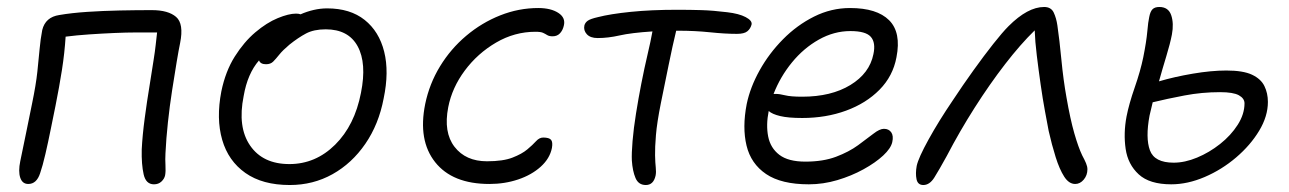

<svg xmlns="http://www.w3.org/2000/svg" viewBox="-20 -518 3692 550"><path d="M421 10Q398 10 391.5 -18.5Q385 -47 386 -90Q388 -130 394.5 -179Q401 -228 408.5 -273Q416 -318 420 -346Q424 -371 426 -389.5Q428 -408 430 -425H368Q343 -425 308 -423.5Q273 -422 236 -419.5Q199 -417 168 -413Q165 -366 157.5 -318Q150 -270 139 -215Q133 -186 125.5 -148.5Q118 -111 110 -76.5Q102 -42 95 -22Q85 9 61 9Q44 9 38 -9Q32 -27 38 -56Q45 -88 54.5 -136Q64 -184 72 -222Q83 -275 87 -312.5Q91 -350 93.5 -378Q96 -406 101 -432Q110 -469 150 -475Q185 -481 230 -484Q275 -487 323 -488Q371 -489 415 -489Q462 -489 484.5 -469.5Q507 -450 496 -395Q492 -376 486 -340Q480 -304 473 -259Q466 -214 461 -167.5Q456 -121 454 -79Q453 -62 454 -44.5Q455 -27 453 -16Q451 -6 442.5 2Q434 10 421 10Z M810 12Q732 12 683 -22.5Q634 -57 616.5 -117.5Q599 -178 614 -256Q626 -314 652.5 -356Q679 -398 711.5 -425.5Q744 -453 775.5 -466Q807 -479 828 -479Q836 -479 841 -477Q859 -485 878.5 -489.5Q898 -494 917 -494Q983 -494 1024.5 -461Q1066 -428 1080.5 -370Q1095 -312 1079 -236Q1065 -162 1026.5 -106Q988 -50 932.5 -19Q877 12 810 12ZM678 -243Q660 -154 696.5 -101Q733 -48 809 -48Q884 -48 940 -103.5Q996 -159 1014 -252Q1031 -337 1004.5 -385.5Q978 -434 913 -434Q879 -434 856.5 -422Q834 -410 809 -390Q790 -374 780 -361.5Q770 -349 762.5 -341.5Q755 -334 742 -334Q726 -334 722 -345Q689 -307 678 -243Z M1382 9Q1276 9 1226.5 -53.5Q1177 -116 1198 -220Q1210 -278 1240.5 -328Q1271 -378 1315.5 -415.5Q1360 -453 1413 -474Q1466 -495 1522 -495Q1558 -495 1579.5 -481Q1601 -467 1595 -444Q1592 -431 1584 -422.5Q1576 -414 1563 -414Q1553 -414 1547.5 -417.5Q1542 -421 1535.5 -424Q1529 -427 1514 -427Q1454 -427 1401 -396Q1348 -365 1311.5 -316Q1275 -267 1264 -211Q1250 -139 1282 -97.5Q1314 -56 1375 -56Q1421 -56 1448 -66.5Q1475 -77 1490.5 -90Q1506 -103 1515.5 -113.5Q1525 -124 1536 -124Q1553 -124 1558.5 -117.5Q1564 -111 1561 -94Q1555 -64 1529 -40.5Q1503 -17 1464.5 -4Q1426 9 1382 9Z M1830 12Q1809 12 1800.5 -8Q1792 -28 1790 -58Q1789 -78 1792 -114Q1795 -150 1802 -193.5Q1809 -237 1817 -278Q1826 -324 1835 -362Q1844 -400 1849 -428Q1788 -424 1755 -416.5Q1722 -409 1692 -409Q1671 -409 1661 -420Q1651 -431 1654 -445Q1656 -453 1663.5 -458.5Q1671 -464 1693 -469Q1728 -478 1786.5 -484Q1845 -490 1920 -490Q1957 -490 1989.5 -489Q2022 -488 2063 -483Q2097 -479 2116 -469Q2135 -459 2133 -448Q2130 -436 2121 -428.5Q2112 -421 2091 -421Q2057 -421 2014 -425.5Q1971 -430 1923 -430H1917Q1907 -389 1895.5 -332.5Q1884 -276 1873 -222Q1862 -167 1859 -131Q1856 -95 1856.5 -73Q1857 -51 1858.5 -38Q1860 -25 1858 -15Q1852 12 1830 12Z M2297 10Q2218 10 2174.5 -19.5Q2131 -49 2118.5 -101Q2106 -153 2119 -220Q2129 -268 2156 -316.5Q2183 -365 2223 -405.5Q2263 -446 2312 -470.5Q2361 -495 2415 -495Q2492 -495 2527 -460Q2562 -425 2548 -354Q2538 -300 2499.5 -261Q2461 -222 2403.5 -201Q2346 -180 2278 -180Q2238 -180 2215 -185.5Q2192 -191 2182 -200Q2174 -160 2180.5 -127Q2187 -94 2212.5 -74.5Q2238 -55 2287 -55Q2338 -55 2375 -69Q2412 -83 2438 -102Q2464 -121 2482 -135Q2500 -149 2512 -149Q2526 -149 2533 -139Q2540 -129 2536 -111Q2532 -93 2510 -72.5Q2488 -52 2453.5 -33Q2419 -14 2378.5 -2Q2338 10 2297 10ZM2202 -249Q2213 -249 2229 -245Q2245 -241 2278 -241Q2361 -241 2416 -274.5Q2471 -308 2482 -363Q2489 -396 2474.5 -412.5Q2460 -429 2416 -429Q2369 -429 2325.5 -404.5Q2282 -380 2248.5 -339Q2215 -298 2196 -249Z M2625 12Q2609 12 2605.5 -4.5Q2602 -21 2606 -43Q2611 -66 2640 -118.5Q2669 -171 2709 -230Q2738 -274 2768.5 -316.5Q2799 -359 2825.5 -392.5Q2852 -426 2869 -443Q2924 -498 2971 -498Q2991 -498 2998.5 -482Q3006 -466 3009 -445Q3015 -404 3020.5 -346.5Q3026 -289 3035 -239Q3046 -176 3057.5 -136Q3069 -96 3080 -73Q3087 -60 3091 -50.5Q3095 -41 3095 -33Q3095 -16 3084.5 -3.5Q3074 9 3060 9Q3042 9 3028.5 -12Q3015 -33 3004 -68Q2993 -103 2984 -143Q2980 -164 2973.5 -199Q2967 -234 2961 -276Q2955 -318 2950 -359Q2945 -400 2944 -431Q2903 -391 2859 -334Q2815 -277 2772 -209.5Q2729 -142 2692 -71Q2670 -31 2656.5 -9.5Q2643 12 2625 12Z M3335 10Q3273 10 3242 -18.5Q3211 -47 3204.5 -91.5Q3198 -136 3207 -184Q3214 -220 3230.5 -267.5Q3247 -315 3255 -354Q3264 -399 3266.5 -427.5Q3269 -456 3272 -469Q3275 -485 3281.5 -491.5Q3288 -498 3301 -498Q3327 -498 3335 -474.5Q3343 -451 3337 -419Q3332 -393 3321 -357Q3310 -321 3300 -285Q3344 -298 3397 -307Q3450 -316 3493 -316Q3541 -316 3566.5 -304Q3592 -292 3602 -271.5Q3612 -251 3612 -226Q3612 -185 3587 -143.5Q3562 -102 3521 -67Q3480 -32 3431 -11Q3382 10 3335 10ZM3273 -187Q3261 -123 3274 -87.5Q3287 -52 3342 -52Q3374 -52 3409 -66.5Q3444 -81 3475 -105.5Q3506 -130 3525.5 -160.5Q3545 -191 3545 -222Q3545 -236 3529 -245Q3513 -254 3475 -254Q3423 -254 3373 -244.5Q3323 -235 3282 -225Q3276 -201 3273 -187Z"/></svg>

Font: Shantell Sans Normal
Style: Italic
Weight: 300
Italic angle: -11.31°
Designer: Stephen Nixon, Anya Danilova, Shantell Martin
Foundry: Arrow Type
Version: Version 1.008;[a672d596b]